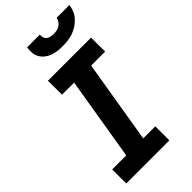

<svg xmlns="http://www.w3.org/2000/svg" viewBox="-289 -1029 1102 1102"><g transform="rotate(-45 262.0 -477.5)"><path d="M30 0V-114H144L228 -621H130L129 -735H479L480 -621H366L282 -114H380V0ZM329 -815Q308 -815 287.5 -817.5Q267 -820 248.5 -827Q230 -834 214.5 -846.5Q199 -859 189.5 -876Q180 -893 178.5 -913.5Q177 -934 180 -955H284Q282 -943 285.5 -931.5Q289 -920 298 -913Q307 -906 319 -903.5Q331 -901 343 -901Q355 -901 368 -903.5Q381 -906 392 -913Q403 -920 410.5 -931.5Q418 -943 420 -955H524Q521 -934 512.5 -913.5Q504 -893 488.5 -876Q473 -859 453.5 -846.5Q434 -834 413.5 -827Q393 -820 371.5 -817.5Q350 -815 329 -815Z"/></g></svg>

Font: Iosevka Term Curly Hv Obl
Style: Regular
Weight: 900
Italic angle: -9°
Designer: Belleve Invis
Foundry: Belleve Invis
Version: Version 32.3.0